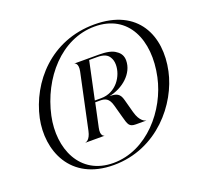

<svg xmlns="http://www.w3.org/2000/svg" viewBox="-136 -943 1158 1106"><g transform="rotate(-20 443.5 -390.0)"><path d="M270 -167H385.5V-168C384 -168 360.5 -173.5 371 -221.5L402 -366.5H431C462 -366.5 485.5 -359.5 498.5 -312L519.5 -235.5C533.5 -184.5 537 -167 579 -167H642V-168C637.5 -168 604.5 -176 587.5 -239.5L565.5 -321C554.5 -364 532.5 -371.5 491 -371.5C576.5 -388 652 -453 652 -532.5C652 -559.5 640.5 -580 618.5 -594C597 -611.5 558.5 -617.5 516.5 -617.5H366V-617C367.5 -617 391 -611.5 381 -563L309 -225C298 -173.5 273.5 -168 270 -168ZM442 -377H403.5L452.5 -607.5H503C542.5 -607.5 565 -596 576.5 -575C583.5 -563.5 588 -548.5 588 -529.5C588 -461 535 -377 442 -377ZM380 10C648 10 820.5 -206 859.5 -390C903.5 -594 818 -790 550 -790C282.5 -790 114.5 -594 70.5 -390C32 -206 112.5 10 380 10ZM138 -380C184 -594 341.5 -778 547.5 -778C753.5 -778 834 -594 788 -380C748 -192 588.5 -2 382.5 -2C176.5 -2 98 -192 138 -380Z"/></g></svg>

Font: Beautique Display Thin
Style: Bold
Weight: 500
Italic angle: -12°
Designer: Nhat-Quang Ngo
Version: Version 1.100;Glyphs 3.2.3 (3260)